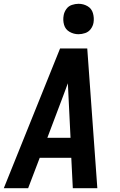

<svg xmlns="http://www.w3.org/2000/svg" viewBox="-34 -990 630 1010"><path d="M-14 0H114L175 -160H341L349 0H478L425 -735H282ZM215 -265 300 -490Q306 -506 311.5 -521Q317 -536 323 -552Q324 -536 324.5 -521Q325 -506 326 -490L337 -265ZM379 -810Q396 -810 414 -816Q432 -822 443.5 -837.5Q455 -853 458 -871Q462 -896 455 -920.5Q448 -945 426.5 -957.5Q405 -970 379 -970Q362 -970 344 -964Q326 -958 315 -942.5Q304 -927 301 -910Q296 -884 303 -859.5Q310 -835 332 -822.5Q354 -810 379 -810Z"/></svg>

Font: Iosevka Sparkle
Style: Bold Italic
Weight: 700
Italic angle: -9°
Designer: Belleve Invis
Foundry: Belleve Invis
Version: Version 4.5.0; ttfautohint (v1.8.3)